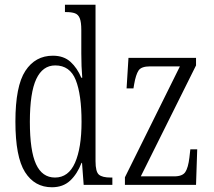

<svg xmlns="http://www.w3.org/2000/svg" viewBox="-20 -780 901 810"><path d="M199 10Q126 10 85.5 -54Q45 -118 45 -267Q45 -417 87 -481Q129 -545 203 -545Q249 -545 277.5 -519Q306 -493 323 -452H327Q325 -475 324 -501Q323 -527 323 -554V-653Q323 -687 316.5 -703Q310 -719 296 -724Q282 -729 260 -729H254V-760H383V-100Q383 -55 397.5 -43Q412 -31 446 -31H454V0H333L326 -93H324Q306 -46 276 -18Q246 10 199 10ZM212 -31Q269 -31 296.5 -93.5Q324 -156 324 -266Q324 -381 299.5 -442.5Q275 -504 213 -504Q160 -504 133 -446.5Q106 -389 106 -266Q106 -144 132 -87.5Q158 -31 212 -31ZM507 0V-32L739 -500H613Q576 -500 564.5 -482.5Q553 -465 546 -425L543 -407H514L522 -536H807V-504L574 -36H715Q750 -36 762 -54.5Q774 -73 779 -115L783 -150H812L807 0Z"/></svg>

Font: Noto Serif ExtraCondensed Light
Style: Regular
Weight: 300
Width: 2
Designer: Monotype Design Team
Foundry: Monotype Imaging Inc.
Version: Version 2.014; ttfautohint (v1.8.4.7-5d5b)